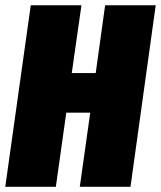

<svg xmlns="http://www.w3.org/2000/svg" viewBox="-30 -716 617 736"><path d="M184.1 0H-9.8L87.9 -695.8H282.2L245.1 -436H336.9L373 -695.8H566.9L470.2 0H275.9L315.9 -284.2H224.1Z"/></svg>

Font: Fira Sans Compressed Heavy
Style: Italic
Weight: 900
Width: 3
Italic angle: -8°
Designer: Carrois Corporate & Edenspiekermann AG
Foundry: Carrois Corporate GbR & Edenspiekermann AG
Version: Version 4.203;PS 004.203;hotconv 1.0.88;makeotf.lib2.5.64775